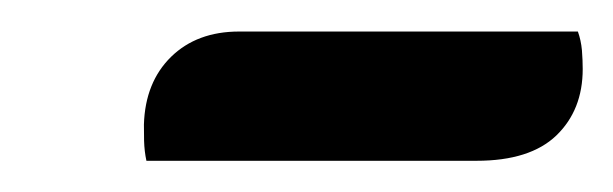

<svg xmlns="http://www.w3.org/2000/svg" viewBox="-20 -717 393 123"><path d="M73.8 -614Q72.5 -620 72.3 -626.8Q72.2 -633.5 72.2 -637.2Q73 -664.3 89.6 -680.6Q106.2 -696.8 133.2 -696.8H350.2Q352.2 -691.3 352.8 -684.8Q353.3 -678.2 353.3 -672.8Q353.3 -646.5 336.4 -630.2Q319.5 -614 285.3 -614Z"/></svg>

Font: Sansita Swashed Light
Style: Regular
Weight: 300
Designer: Pablo Cosgaya
Foundry: Omnibus-Type
Version: Version 1.003